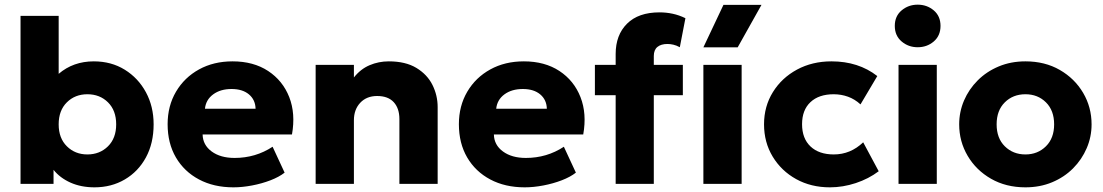

<svg xmlns="http://www.w3.org/2000/svg" viewBox="-20 -788 4727 823"><path d="M385 15Q327.5 15 282.2 -5.2Q237 -25.5 209.5 -60V0H68V-720H231.5V-471.5Q294 -525 382 -525Q457 -525 514.8 -489.2Q572.5 -453.5 605.5 -392.5Q638.5 -331.5 638.5 -255Q638.5 -174 605.5 -113.2Q572.5 -52.5 515 -18.8Q457.5 15 385 15ZM354.5 -126Q407.5 -126 442.8 -160.8Q478 -195.5 478 -255Q478 -314.5 443 -349.2Q408 -384 354.5 -384Q301.5 -384 266.5 -349.2Q231.5 -314.5 231.5 -255Q231.5 -195.5 266.8 -160.8Q302 -126 354.5 -126Z M980.5 15Q896.5 15 833 -18.8Q769.5 -52.5 734 -113.2Q698.5 -174 698.5 -255.5Q698.5 -334 734.5 -395Q770.5 -456 833.2 -490.5Q896 -525 977 -525Q1066.5 -525 1129.2 -483.8Q1192 -442.5 1219.8 -371.8Q1247.5 -301 1231.5 -211.5H848.5Q849.5 -166.5 887.2 -138.8Q925 -111 985.5 -111Q1075.5 -111 1148.5 -159L1200 -48Q1176.5 -29.5 1139.5 -15.2Q1102.5 -1 1060.5 7Q1018.5 15 980.5 15ZM858.5 -322H1075.5Q1074.5 -360.5 1047 -383.5Q1019.5 -406.5 972.5 -406.5Q925 -406.5 893.8 -383.5Q862.5 -360.5 858.5 -322Z M1333 0V-510H1497V-456Q1525.5 -492 1564.2 -508.5Q1603 -525 1646.5 -525Q1718.5 -525 1765 -496.8Q1811.5 -468.5 1833.8 -423.8Q1856 -379 1856 -329V0H1692V-277.5Q1692 -323.5 1667.8 -350Q1643.5 -376.5 1596.5 -376.5Q1551.5 -376.5 1524.2 -347.5Q1497 -318.5 1497 -272.5V0Z M2229 15Q2145 15 2081.5 -18.8Q2018 -52.5 1982.5 -113.2Q1947 -174 1947 -255.5Q1947 -334 1983 -395Q2019 -456 2081.8 -490.5Q2144.5 -525 2225.5 -525Q2315 -525 2377.8 -483.8Q2440.5 -442.5 2468.2 -371.8Q2496 -301 2480 -211.5H2097Q2098 -166.5 2135.8 -138.8Q2173.5 -111 2234 -111Q2324 -111 2397 -159L2448.5 -48Q2425 -29.5 2388 -15.2Q2351 -1 2309 7Q2267 15 2229 15ZM2107 -322H2324Q2323 -360.5 2295.5 -383.5Q2268 -406.5 2221 -406.5Q2173.5 -406.5 2142.2 -383.5Q2111 -360.5 2107 -322Z M2619 0V-380H2530V-510H2619V-556.5Q2619 -638 2667.8 -686.5Q2716.5 -735 2807 -735Q2836 -735 2863.8 -729Q2891.5 -723 2918 -710L2894 -585.5Q2879.5 -593.5 2866.2 -596.5Q2853 -599.5 2841 -599.5Q2813.5 -599.5 2798 -586.8Q2782.5 -574 2782.5 -548V-510H2907V-380H2782.5V0Z M2995 0V-510H3159V0ZM2995 -585 3081 -767H3244L3142 -585Z M3537.5 15Q3456.5 15 3392.8 -20.2Q3329 -55.5 3292 -116.8Q3255 -178 3255 -255Q3255 -332 3293 -393.2Q3331 -454.5 3396.5 -489.8Q3462 -525 3544 -525Q3659.5 -525 3740.5 -462L3668.5 -340.5Q3644 -363 3614.8 -373.5Q3585.5 -384 3553.5 -384Q3490 -384 3454 -350.2Q3418 -316.5 3418 -255.5Q3418 -194.5 3454.2 -160.2Q3490.5 -126 3554 -126Q3625.5 -126 3680 -178L3746.5 -54Q3703.5 -21.5 3648.2 -3.2Q3593 15 3537.5 15Z M3831.5 0V-510H3995.5V0ZM3913.5 -585.5Q3874 -585.5 3844.8 -610.2Q3815.5 -635 3815.5 -677Q3815.5 -719 3844.8 -743.5Q3874 -768 3913.5 -768Q3953.5 -768 3982.5 -743.5Q4011.5 -719 4011.5 -677Q4011.5 -635 3982.5 -610.2Q3953.5 -585.5 3913.5 -585.5Z M4375.5 15Q4292 15 4228 -21.8Q4164 -58.5 4127.8 -120Q4091.5 -181.5 4091.5 -255Q4091.5 -308.5 4112.2 -357Q4133 -405.5 4171 -443.5Q4209 -481.5 4261 -503.2Q4313 -525 4375.5 -525Q4459 -525 4522.8 -488.2Q4586.5 -451.5 4622.8 -390Q4659 -328.5 4659 -255Q4659 -201.5 4638.2 -153Q4617.5 -104.5 4579.8 -66.5Q4542 -28.5 4490 -6.8Q4438 15 4375.5 15ZM4375.5 -126Q4428 -126 4463.2 -160.8Q4498.5 -195.5 4498.5 -255Q4498.5 -314.5 4463.5 -349.2Q4428.5 -384 4375.5 -384Q4322 -384 4287 -349.2Q4252 -314.5 4252 -255Q4252 -195.5 4287.2 -160.8Q4322.5 -126 4375.5 -126Z"/></svg>

Font: Geologica
Style: Bold
Weight: 700
Designer: Sindre Bremnes, Frode Helland
Foundry: Monokrom Skriftforlag AS
Version: Version 1.010; ttfautohint (v1.8.4.7-5d5b);gftools[0.9.28]